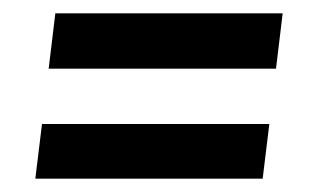

<svg xmlns="http://www.w3.org/2000/svg" viewBox="-20 -387 470 288"><path d="M53 -284 63 -367H404L394 -284ZM33 -119 43 -201H384L374 -119Z"/></svg>

Font: Rasa
Style: Bold Italic
Weight: 700
Italic angle: -7.10001°
Designer: Anna Giedrys (Yrsa+Rasa design), David Brezina (Yrsa art-direction, Rasa art-direction, design)
Foundry: Rosetta Type Foundry
Version: Version 2.004